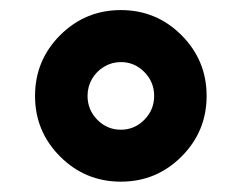

<svg xmlns="http://www.w3.org/2000/svg" viewBox="-20 -429 475 377"><path d="M151.9 -240.7Q151.9 -213.4 171.1 -193.8Q190.4 -174.3 217.3 -174.3Q244.1 -174.3 263.4 -193.8Q282.7 -213.4 282.7 -240.7Q282.7 -268.1 263.4 -287.6Q244.1 -307.1 217.3 -307.1Q199.7 -307.1 184.6 -298.1Q169.4 -289.1 160.6 -273.9Q151.9 -258.8 151.9 -240.7ZM98.1 -121.6Q48.8 -170.9 48.8 -240.7Q48.8 -310.5 98.1 -359.9Q147.5 -409.2 217.3 -409.2Q287.1 -409.2 336.4 -359.9Q385.7 -310.5 385.7 -240.7Q385.7 -170.9 336.4 -121.6Q287.1 -72.3 217.3 -72.3Q147.5 -72.3 98.1 -121.6Z"/></svg>

Font: Shabnam FD-WOL
Style: Bold-FD-WOL
Weight: 700
Foundry: DejaVu fonts team - Redesigned by Saber Rastikerdar - Based on Vazir font
Version: Version 5.0.0